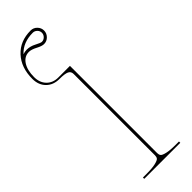

<svg xmlns="http://www.w3.org/2000/svg" viewBox="-256 -741 754 754"><g transform="rotate(-45 121.0 -364.0)"><path d="M35.6 -681.2Q46.4 -685.1 57.1 -685.1Q76.7 -685.1 95.9 -674.8Q115.2 -664.6 121.1 -664.6Q131.3 -664.6 138.9 -672.1Q146.5 -679.7 146.5 -689.9Q146.5 -700.2 138.9 -707.8Q131.3 -715.3 121.1 -715.3Q66.9 -715.3 35.6 -681.2ZM132.3 -520V-35.2Q132.3 -26.4 136.5 -21Q140.6 -15.6 158 -11.5Q175.3 -7.3 207.5 -7.3H225.1V0H24.9V-7.3H44.9Q77.1 -7.3 94.5 -11.5Q111.8 -15.6 116 -21Q120.1 -26.4 120.1 -35.2V-487.3Q120.1 -501.5 108.2 -507.1Q96.2 -512.7 67.4 -512.7Q33.2 -512.7 12.5 -533.4Q-8.3 -554.2 -8.3 -588.4Q-8.3 -650.9 27.1 -689.2Q62.5 -727.5 121.1 -727.5Q136.7 -727.5 147.7 -716.3Q158.7 -705.1 158.7 -689.9Q158.7 -674.8 147.7 -663.6Q136.7 -652.3 121.1 -652.3Q109.4 -652.3 90.1 -662.6Q70.8 -672.9 57.1 -672.9Q31.7 -672.9 16.6 -649.7Q1.5 -626.5 1.5 -588.4Q1.5 -557.6 19.8 -538.8Q38.1 -520 68.4 -520Z"/></g></svg>

Font: ZnikomitNo24
Style: Thin
Weight: 300
Designer: gluk
Foundry: gluk
Version: Version 0.55